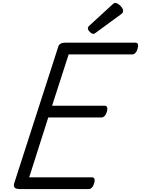

<svg xmlns="http://www.w3.org/2000/svg" viewBox="-20 -1289 962 1309"><path d="M116 0Q91 0 81 -9Q71 -18 77 -40L377 -970Q381 -984 392.5 -991Q404 -998 424 -998H905Q916 -998 920 -988Q924 -978 918 -958Q913 -938 903 -928Q893 -918 882 -918H448L335 -568H695Q706 -568 710 -558Q714 -548 709 -528Q703 -508 693 -498Q683 -488 672 -488H309L179 -80H608Q619 -80 623.5 -70.5Q628 -61 622 -40Q617 -21 607 -10.5Q597 0 586 0ZM617 -1058Q606 -1058 592.5 -1071.5Q579 -1085 579 -1095Q579 -1099 580.5 -1103Q582 -1107 588 -1113L746 -1258Q751 -1263 755.5 -1266Q760 -1269 766 -1269Q776 -1269 788.5 -1260Q801 -1251 810 -1239Q819 -1227 819 -1216Q819 -1209 817 -1204Q815 -1199 804 -1191L636 -1068Q630 -1064 625.5 -1061Q621 -1058 617 -1058Z"/></svg>

Font: Playwrite MX
Style: Regular
Weight: 400
Designer: Veronika Burian, José Scaglione
Foundry: TypeTogether
Version: Version 1.002